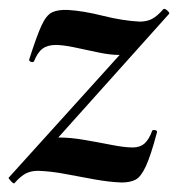

<svg xmlns="http://www.w3.org/2000/svg" viewBox="-32 -417 412 444"><path d="M1 7Q-1 8 -7 1.5Q-13 -5 -12 -6L308 -360L302 -349Q289 -314 276.5 -302Q264 -290 243 -290Q222 -290 194 -296Q166 -302 140 -307.5Q114 -313 97 -313Q78 -313 66.5 -304.5Q55 -296 47 -276Q45 -272 39.5 -274Q34 -276 36 -281Q53 -334 64 -358Q75 -382 88.5 -388.5Q102 -395 125 -394Q160 -392 206 -380.5Q252 -369 291 -367Q307 -367 319 -373Q331 -379 346 -396Q349 -398 355 -392.5Q361 -387 359 -385L40 -29L35 -39Q49 -73 66.5 -86Q84 -99 105 -99Q131 -99 163 -93.5Q195 -88 225.5 -82Q256 -76 275 -76Q292 -76 302.5 -85.5Q313 -95 320 -115Q322 -117 327 -116Q332 -115 331 -111Q317 -58 305.5 -33Q294 -8 281.5 -1.5Q269 5 249 5Q221 4 187.5 -2Q154 -8 120 -14.5Q86 -21 56 -22Q40 -22 28 -16Q16 -10 1 7Z"/></svg>

Font: Cormorant Infant Light
Style: Italic
Weight: 300
Italic angle: -10°
Designer: Christian Thalmann (Catharsis Fonts)
Foundry: Catharsis Fonts
Version: Version 4.001